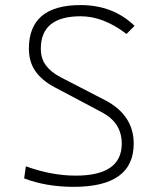

<svg xmlns="http://www.w3.org/2000/svg" viewBox="-20 -723 626 753"><path d="M269 9.8Q161.6 9.8 74.7 -23.4L81.5 -70.8Q182.1 -34.2 276.9 -34.2Q457.5 -34.2 457.5 -159.7Q457.5 -241.2 380.4 -282.2L193.4 -381.3Q144 -407.7 118.7 -444.1Q93.3 -480.5 93.3 -532.2Q93.3 -703.1 295.9 -703.1Q423.3 -703.1 507.8 -621.6L476.1 -589.8Q385.7 -659.2 296.4 -659.2Q140.1 -659.2 140.1 -532.2Q140.1 -493.7 159.7 -467Q179.2 -440.4 217.3 -420.4L391.1 -330.6Q504.4 -272 504.4 -159.7Q504.4 9.8 269 9.8Z"/></svg>

Font: Cascadia Code ExtraLight
Style: Regular
Weight: 200
Monospace: yes
Designer: Aaron Bell
Foundry: Saja Typeworks
Version: Version 2407.024; ttfautohint (v1.8.4)